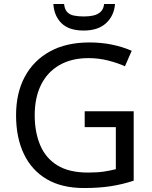

<svg xmlns="http://www.w3.org/2000/svg" viewBox="-20 -938 768 968"><path d="M407 -377H654V-27Q596 -8 537 1Q478 10 403 10Q292 10 216 -34.5Q140 -79 100.5 -161.5Q61 -244 61 -357Q61 -469 105 -551Q149 -633 231.5 -678.5Q314 -724 431 -724Q491 -724 544.5 -713Q598 -702 644 -682L610 -604Q572 -621 524.5 -633Q477 -645 426 -645Q341 -645 280 -610Q219 -575 187 -510.5Q155 -446 155 -357Q155 -272 182.5 -206.5Q210 -141 269 -104.5Q328 -68 424 -68Q471 -68 504 -73Q537 -78 564 -85V-297H407ZM560 -918Q555 -858 514.5 -821Q474 -784 402 -784Q328 -784 290.5 -820.5Q253 -857 249 -918H303Q306 -891 318.5 -877.5Q331 -864 352.5 -859.5Q374 -855 404 -855Q430 -855 451.5 -860Q473 -865 487.5 -878.5Q502 -892 505 -918Z"/></svg>

Font: Noto Sans Vithkuqi
Style: Regular
Weight: 400
Version: Version 1.001